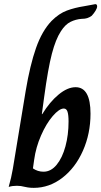

<svg xmlns="http://www.w3.org/2000/svg" viewBox="-20 -897 489 927"><path d="M99 5Q81 0 62 0Q39 0 24 5H22Q35 -40 42 -82L104 -458Q125 -583 154 -665.5Q183 -748 229 -796Q265 -832 303 -846Q341 -860 386 -867Q417 -872 427 -874.5Q437 -877 440 -877Q449 -877 449 -866Q449 -858 441.5 -845.5Q434 -833 423 -821Q412 -813 401 -809.5Q390 -806 374 -806Q346 -804 320.5 -791.5Q295 -779 274 -746Q249 -708 230.5 -637.5Q212 -567 193 -427L182 -346H184Q220 -405 263 -440.5Q306 -476 345 -476Q417 -476 417 -348Q417 -252 380.5 -169.5Q344 -87 281 -38.5Q218 10 143 10Q127 10 114.5 8Q102 6 99 5ZM311 -310Q311 -342 306 -357.5Q301 -373 288 -373Q266 -373 234.5 -336.5Q203 -300 178 -242.5Q153 -185 145 -126L139 -84Q162 -68 190 -68Q226 -68 253.5 -101.5Q281 -135 296 -190.5Q311 -246 311 -310Z"/></svg>

Font: Charm
Style: Bold
Weight: 700
Designer: Katatrad Aksorn Co.,Ltd.
Foundry: Cadson Demak Co.,Ltd.
Version: Version 1.001